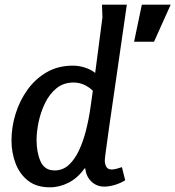

<svg xmlns="http://www.w3.org/2000/svg" viewBox="-20 -786 748 819"><path d="M291 -506Q317 -506 343 -497.5Q369 -489 386 -475L417 -712L415 -766H521Q494 -576 475.5 -450.5Q457 -325 446.5 -250.5Q436 -176 431.5 -142Q427 -108 427 -102Q427 -86 433.5 -74.5Q440 -63 457 -63Q466 -63 478.5 -66.5Q491 -70 500 -73L514 -17Q495 -5 470.5 2.5Q446 10 425 10Q392 10 369.5 -12Q347 -34 344 -67H340Q312 -27 273 -7Q234 13 193 13Q136 13 100 -15Q64 -43 46.5 -89Q29 -135 29 -187Q29 -244 46.5 -300.5Q64 -357 97.5 -403.5Q131 -450 179.5 -478Q228 -506 291 -506ZM585 -766H708L637 -608H552ZM294 -434Q251 -434 221 -409.5Q191 -385 172.5 -347Q154 -309 145 -267Q136 -225 136 -189Q136 -136 153 -97.5Q170 -59 213 -59Q248 -59 273.5 -82.5Q299 -106 317 -144.5Q335 -183 347 -230.5Q359 -278 366 -328L376 -399Q339 -434 294 -434Z"/></svg>

Font: Rosario SemiBold
Style: Italic
Weight: 600
Italic angle: -8.05°
Designer: Hector Gatti
Foundry: Omnibus Type
Version: Version 1.101; ttfautohint (v1.8.1.43-b0c9)